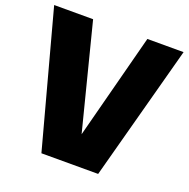

<svg xmlns="http://www.w3.org/2000/svg" viewBox="-137 -865 972 989"><g transform="rotate(20 349.0 -370.0)"><path d="M193.5 0 -6 -740H207.5L354.5 -163L505 -740H703.5L504.5 0Z"/></g></svg>

Font: Encode Sans SemiCondensed SemiCondensed Black
Style: Regular
Weight: 900
Width: 4
Designer: Multiple Designers
Foundry: Impallari Type
Version: Version 3.000; ttfautohint (v1.8.3) -l 8 -r 50 -G 200 -x 14 